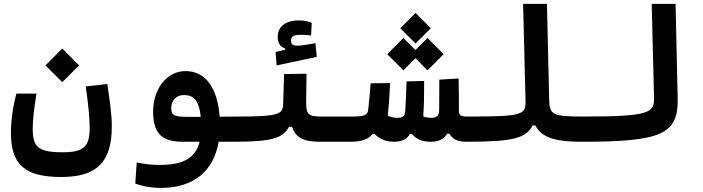

<svg xmlns="http://www.w3.org/2000/svg" viewBox="-20 -713 3556 971"><path d="M289.1 182.1C469.2 182.1 545.4 107.9 545.4 -74.2C545.4 -136.7 534.7 -206.5 522.5 -288.1L413.6 -275.9C424.8 -197.3 433.6 -121.1 433.6 -66.4C433.6 27.8 404.3 57.1 296.9 57.1C171.4 57.1 145.5 29.8 145.5 -63C145.5 -112.3 153.8 -173.8 164.6 -239.7H63C44.4 -171.4 35.2 -99.6 35.2 -40.5C35.2 123.5 110.8 182.1 289.1 182.1ZM294.9 -297.4 379.9 -382.3 294.9 -467.8 210 -382.3Z M793.9 237.3C958.5 237.3 1060.1 153.3 1085.9 3.9H1167C1196.3 3.9 1213.4 -19 1213.4 -59.6C1213.4 -100.6 1201.7 -123.5 1171.9 -123.5L1090.8 -123C1080.6 -264.6 1022 -353.5 918 -353.5C819.8 -353.5 754.4 -258.3 754.4 -149.9C754.4 -47.9 789.1 3.9 902.8 3.9H989.7C966.8 93.3 897.5 121.1 785.2 121.1C741.2 121.1 709.5 116.2 671.4 108.4L664.1 214.8C697.8 229 747.6 237.3 793.9 237.3ZM995.1 -122.1C980.5 -122.1 966.3 -122.1 951.2 -122.1C942.4 -122.1 933.6 -122.1 924.3 -122.1C858.4 -122.1 846.2 -132.3 846.2 -166C846.2 -204.6 870.1 -232.4 911.6 -232.4C959.5 -232.4 987.3 -203.1 995.1 -122.1Z M1166 3.9C1357.9 3.9 1411.1 -15.1 1441.4 -71.3H1457C1473.6 -21.5 1510.3 3.9 1593.3 3.9H1752C1775.4 3.9 1794.4 -16.1 1794.4 -67.9C1794.4 -104.5 1782.7 -123.5 1757.8 -123.5H1610.4C1539.6 -123.5 1528.3 -132.8 1528.3 -195.8L1530.3 -340.3L1416.5 -338.4L1412.1 -189C1410.6 -134.8 1394 -123.5 1171.9 -123.5ZM1378.9 -382.3 1582 -425.3 1575.2 -494.6C1545.9 -489.3 1504.4 -481.9 1484.4 -481.9C1462.4 -481.9 1451.7 -487.3 1451.7 -508.3C1451.7 -530.8 1467.3 -537.1 1507.3 -537.1C1518.6 -537.1 1538.1 -535.6 1553.2 -533.7L1556.6 -598.1C1540.5 -604.5 1516.1 -609.9 1491.7 -609.9C1428.7 -609.9 1384.3 -581.5 1384.3 -525.9C1384.3 -494.6 1397.9 -475.6 1422.4 -467.8V-461.9L1373.5 -449.7Z M1973.6 3.9C2008.8 3.9 2040 -8.3 2051.8 -34.7H2064C2085.4 -9.3 2114.3 3.9 2159.2 3.9C2195.3 3.9 2225.6 -7.8 2241.2 -36.6H2252.4C2270.5 -6.8 2297.9 3.9 2337.9 3.9C2361.3 3.9 2380.4 -16.1 2380.4 -67.9C2380.4 -104.5 2368.7 -123.5 2343.8 -123.5C2306.6 -123.5 2300.8 -130.4 2300.8 -156.2C2300.8 -205.1 2300.8 -253.9 2299.3 -316.4L2201.7 -310.1C2201.2 -251 2201.2 -204.1 2201.2 -163.6C2201.2 -128.9 2192.4 -117.2 2160.6 -117.2C2147 -117.2 2133.8 -119.6 2120.6 -124C2124.5 -177.7 2125 -241.7 2125 -303.7L2036.1 -301.3C2034.2 -248.5 2032.7 -197.8 2029.8 -156.7C2027.8 -123.5 2017.1 -117.2 1988.8 -117.2C1973.6 -117.2 1958 -120.1 1940.9 -127C1946.8 -181.2 1950.2 -236.3 1953.1 -293L1854.5 -291.5C1850.6 -242.2 1846.7 -196.3 1842.3 -159.7C1838.9 -129.9 1825.2 -123.5 1757.8 -123.5L1752 3.9C1804.7 3.9 1844.2 -7.8 1863.3 -34.7H1874.5C1903.8 -7.8 1932.6 3.9 1973.6 3.9ZM2142.1 -357.4 2223.6 -439 2142.1 -521 2081.1 -460 2020 -521 1938.5 -439 2020 -357.4 2081.1 -418.5ZM2081.5 -493.2 2158.7 -570.3 2081.5 -647.5 2004.4 -570.3Z M2337.9 3.9C2582.5 3.9 2638.7 -15.1 2673.8 -78.6H2687.5C2720.7 -13.7 2795.9 3.9 2923.8 3.9C2949.2 3.9 2966.3 -16.1 2966.3 -65.9C2966.3 -106.4 2954.6 -123.5 2929.7 -123.5C2770.5 -123.5 2759.3 -134.3 2757.3 -208.5L2746.1 -693.4H2625.5L2637.7 -207C2639.6 -131.8 2627.4 -123.5 2343.8 -123.5C2324.2 -123.5 2309.6 -109.9 2309.6 -63C2309.6 -16.1 2318.8 3.9 2337.9 3.9Z M2923.8 3.9C3325.7 3.9 3411.6 -34.2 3407.2 -215.8L3396.5 -693.4H3275.9L3287.6 -219.7C3289.6 -143.1 3268.1 -123.5 2929.7 -123.5C2910.2 -123.5 2895.5 -109.9 2895.5 -63C2895.5 -16.1 2904.8 3.9 2923.8 3.9Z"/></svg>

Font: Cascadia Code NF SemiBold
Style: Regular
Weight: 600
Monospace: yes
Designer: Aaron Bell
Foundry: Saja Typeworks
Version: Version 2404.023